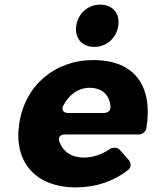

<svg xmlns="http://www.w3.org/2000/svg" viewBox="-20 -805 660 831"><path d="M388 -602C441 -602 484 -640 492 -694C500 -747 467 -785 414 -785C361 -785 318 -747 310 -694C302 -640 335 -602 388 -602ZM384 -545C217 -545 87 -435 63 -268C39 -104 133 6 309 6C396 6 472 -21 533 -68C549 -80 549 -99 536 -114L498 -157C489 -167 468 -168 457 -161C421 -136 381 -123 343 -123C290 -123 253 -148 237 -192C230 -212 241 -223 262 -223H581C597 -223 612 -236 614 -252C642 -432 564 -545 384 -545ZM254 -348C278 -395 319 -425 368 -425C421 -425 455 -394 458 -344C459 -324 447 -316 426 -316H275C254 -316 244 -330 254 -348Z"/></svg>

Font: Trueno
Style: RoundBdIt
Weight: 700
Designer: Julieta Ulanovsky, Jasper
Foundry: Julieta Ulanovsky, Cannot Into Space Fonts
Version: Version 3.001